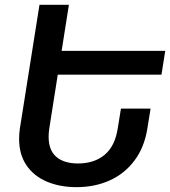

<svg xmlns="http://www.w3.org/2000/svg" viewBox="-20 -770 708 800"><path d="M185.5 -235.8Q182.6 -216.8 182.6 -200.7Q182.6 -144 214.6 -116.5Q246.6 -88.9 305.2 -88.9Q373 -88.9 416.3 -125.2Q459.5 -161.6 470.7 -235.8L483.9 -317.4H607.4L594.2 -235.8Q582 -156.7 540.5 -101.3Q499 -45.9 436.8 -18.1Q374.5 9.8 299.3 9.8Q229.5 9.8 175.3 -13.2Q121.1 -36.1 90.3 -81.3Q59.6 -126.5 59.6 -190.9Q59.6 -213.9 63 -235.8L144.5 -750H267.1L236.8 -558.1H668.5L652.8 -459H220.7Z"/></svg>

Font: Mardoto Medium
Style: Italic
Weight: 500
Italic angle: -12°
Designer: Christian Robertson, Vahan Hovhannisyan
Foundry: Google
Version: Version 1.000